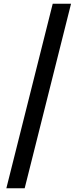

<svg xmlns="http://www.w3.org/2000/svg" viewBox="-20 -825 428 1027"><path d="M14 182H112L360 -805H262Z"/></svg>

Font: Source Han Sans SC Bold
Style: Regular
Weight: 700
Designer: Ryoko NISHIZUKA (kana & ideographs); Paul D. Hunt (Latin, Greek & Cyrillic); Wenlong ZHANG (bopomofo); Sandoll Communica
Foundry: Adobe Systems Incorporated
Version: Version 1.001;PS 1.001;hotconv 1.0.78;makeotf.lib2.5.61930